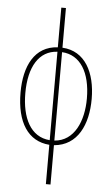

<svg xmlns="http://www.w3.org/2000/svg" viewBox="-64 -802 628 1075"><g transform="rotate(5 250.0 -264.0)"><path d="M236 232H262V11C395 0 450 -122 450 -265C450 -413 390 -530 262 -537V-760H236V-537C106 -530 50 -416 50 -267C50 -99 116 2 236 11ZM236 -15C127 -23 77 -128 77 -266C77 -414 133 -507 236 -512ZM262 -15V-512C365 -506 423 -412 423 -265C423 -139 374 -23 262 -15Z"/></g></svg>

Font: Noto Sans Condensed Thin
Style: Regular
Weight: 100
Width: 3
Designer: Monotype Design Team
Foundry: Monotype Imaging Inc.
Version: Version 2.013